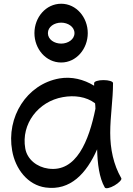

<svg xmlns="http://www.w3.org/2000/svg" viewBox="-20 -977 709 1026"><path d="M449 -800C449 -884 388 -957 307 -957C225 -957 164 -884 164 -800C164 -716 225 -643 307 -643C388 -643 449 -716 449 -800ZM236 -800C236 -834 270 -856 307 -856C343 -856 378 -834 378 -800C378 -766 343 -744 307 -744C270 -744 236 -766 236 -800ZM628 -25C586 -98 569 -182 569 -267C569 -356 584 -444 584 -533C584 -542 561 -549 533 -549C505 -549 483 -542 483 -533C483 -529 483 -524 483 -519C427 -553 363 -569 298 -558C122 -527 13 -351 45 -172C62 -74 128 12 224 25C356 43 442 -50 499 -179C501 -103 510 -27 540 25C545 33 568 28 592 14C616 0 633 -18 628 -25ZM238 -76C178 -84 125 -125 115 -184C92 -314 184 -435 316 -458C377 -469 441 -461 488 -425C489 -416 490 -406 490 -396C455 -224 388 -55 238 -76Z"/></svg>

Font: Nupuram Medium
Style: Regular
Weight: 500
Designer: Santhosh Thottingal (santhosh.thottingal@gmail.com)
Foundry: SMC
Version: Version 1.000